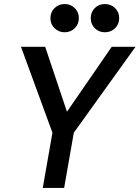

<svg xmlns="http://www.w3.org/2000/svg" viewBox="-20 -932 692 952"><path d="M192 0 240 -274 84 -700H204L312 -378L534 -700H652L346 -274L298 0ZM500 -772Q470 -772 450 -792Q430 -812 430 -842Q430 -872 450 -892Q470 -912 500 -912Q530 -912 550.5 -892Q571 -872 571 -842Q571 -812 550.5 -792Q530 -772 500 -772ZM301 -772Q271 -772 250.5 -792Q230 -812 230 -842Q230 -872 250.5 -892Q271 -912 301 -912Q330 -912 350.5 -892Q371 -872 371 -842Q371 -812 350.5 -792Q330 -772 301 -772Z"/></svg>

Font: Rethink Sans Medium
Style: Italic
Weight: 500
Italic angle: -10°
Designer: The Rethink Sans project authors (Hans Thiessen). DM Sans designed by Colophon Foundry.
Foundry: Rethink Communications LLC
Version: Version 1.001